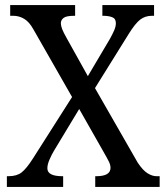

<svg xmlns="http://www.w3.org/2000/svg" viewBox="-20 -734 655 754"><path d="M7 0V-42H13Q46 -42 65 -57Q84 -72 109 -111L263 -353L111 -619Q95 -648 75 -660Q55 -672 32 -672H20V-714H275V-672H272Q240 -672 229.5 -663.5Q219 -655 219 -643Q219 -633 224 -620Q229 -607 242 -584L325 -435L412 -582Q422 -600 428.5 -615Q435 -630 435 -643Q435 -661 420.5 -666.5Q406 -672 385 -672H382V-714H585V-672H577Q550 -672 530.5 -657Q511 -642 485 -600L353 -388L521 -95Q541 -65 559.5 -53.5Q578 -42 595 -42H607V0H354V-42H358Q414 -42 414 -75Q414 -86 408 -98.5Q402 -111 383 -144L291 -306L192 -142Q183 -127 174.5 -107.5Q166 -88 166 -73Q166 -42 225 -42H228V0Z"/></svg>

Font: Noto Serif Hebrew SemiCondensed
Style: Regular
Weight: 400
Width: 4
Designer: Monotype Design Team
Foundry: Monotype Imaging Inc.
Version: Version 2.004; ttfautohint (v1.8.4.7-5d5b)